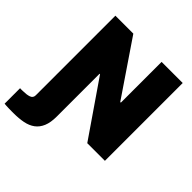

<svg xmlns="http://www.w3.org/2000/svg" viewBox="-277 -896 1269 1269"><g transform="rotate(45 357.5 -261.0)"><path d="M-34.1 201.7V56.8Q-31.6 57.2 -29.1 57.4Q-26.6 57.5 -23.8 57.5Q-20.2 57.5 -16.7 57.4Q-13.1 57.2 -9.9 57.2Q-7.1 56.8 -5 56.8Q-2.8 56.8 -1.4 56.8Q12.1 56.8 24.9 55Q37.6 53.3 49.4 49.4Q72.4 41.2 72.4 17V-727.3H240.1L498.6 -346.6H504.3V-727.3H701.7V0H536.9L274.1 -382.1H269.9V17Q269.9 73.9 254.6 110.3Q239.3 146.7 210.9 167.6Q182.5 188.6 142 196.6Q101.6 204.5 51.1 204.5Q44 204.5 33.6 204.5Q23.1 204.5 9.2 204.2Q-4.6 203.8 -15.4 203.3Q-26.3 202.8 -34.1 201.7Z"/></g></svg>

Font: Inter P Black
Style: Regular
Weight: 900
Designer: Rasmus Andersson
Foundry: rsms
Version: Version 3.018;git-588b23468